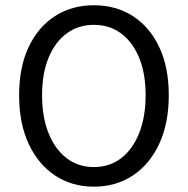

<svg xmlns="http://www.w3.org/2000/svg" viewBox="-20 -688 704 720"><path d="M332 12Q249.7 12 186.4 -29.9Q123.2 -71.8 87.4 -148.7Q51.7 -225.5 51.7 -330.8Q51.7 -436 87.4 -511.6Q123.2 -587.2 186.4 -627.7Q249.7 -668.3 332 -668.3Q414.9 -668.3 478.1 -627.7Q541.4 -587.2 577.1 -511.6Q612.9 -436 612.9 -330.8Q612.9 -225.5 577.1 -148.7Q541.4 -71.8 478.1 -29.9Q414.9 12 332 12ZM332 -61.5Q390.9 -61.5 434.2 -94.7Q477.5 -127.9 501.8 -188.6Q526.1 -249.3 526.1 -330.8Q526.1 -412.3 501.8 -471.4Q477.5 -530.4 434.2 -562.6Q390.9 -594.8 332 -594.8Q273.6 -594.8 230 -562.6Q186.4 -530.4 162.1 -471.4Q137.8 -412.3 137.8 -330.8Q137.8 -249.3 162.1 -188.6Q186.4 -127.9 230 -94.7Q273.6 -61.5 332 -61.5Z"/></svg>

Font: Source Sans 3
Style: Regular
Weight: 200
Designer: Paul D. Hunt
Foundry: Adobe
Version: Version 3.046;hotconv 1.0.118;makeotfexe 2.5.65603